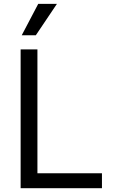

<svg xmlns="http://www.w3.org/2000/svg" viewBox="-20 -986 602 1006"><path d="M93.8 -801.1 180.4 -965.9H278.4L167.6 -801.1ZM88.1 0V-727.3H176.1V-78.1H514.2V0Z"/></svg>

Font: TID UI
Style: Regular
Weight: 400
Designer: The TID Project Authors
Foundry: Bakken & Bæck
Version: Version 1.001;hotconv 1.0.109;makeotfexe 2.5.65596